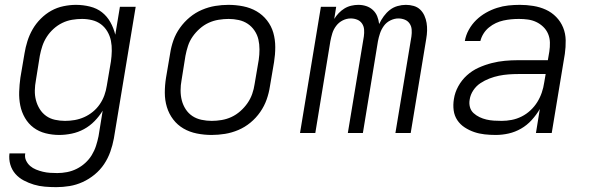

<svg xmlns="http://www.w3.org/2000/svg" viewBox="-20 -548 2440 791"><path d="M212 223Q188 223 164.5 221Q141 219 119.5 212.5Q98 206 78 195.5Q58 185 43.5 168.5Q29 152 22.5 130Q16 108 19 84H84Q81 100 87.5 113.5Q94 127 104.5 136Q115 145 128.5 150.5Q142 156 156.5 159.5Q171 163 186 164Q201 165 216 165Q236 165 256.5 161Q277 157 296 147.5Q315 138 331 123.5Q347 109 358 91Q369 73 375.5 53Q382 33 386 13L403 -92Q389 -69 369.5 -49Q350 -29 326 -16Q302 -3 275.5 2.5Q249 8 224 8Q195 8 167.5 1Q140 -6 118.5 -22Q97 -38 83 -62Q69 -86 63.5 -113.5Q58 -141 59 -170Q60 -199 64 -228L81 -328Q85 -353 93 -378.5Q101 -404 114.5 -427.5Q128 -451 148 -471Q168 -491 191.5 -504Q215 -517 241.5 -522.5Q268 -528 293 -528Q322 -528 350.5 -521Q379 -514 400 -497.5Q421 -481 434.5 -457Q448 -433 455 -405L474 -520H539L449 23Q444 50 434.5 77Q425 104 409 128Q393 152 370 171Q347 190 320.5 202Q294 214 266.5 218.5Q239 223 212 223ZM248 -50Q268 -50 288 -53.5Q308 -57 327 -65.5Q346 -74 362.5 -87.5Q379 -101 391 -118.5Q403 -136 410 -155.5Q417 -175 420 -195L437 -295Q440 -316 440.5 -338Q441 -360 437 -380Q433 -400 422.5 -418Q412 -436 396 -448Q380 -460 359.5 -465Q339 -470 318 -470Q298 -470 277 -466.5Q256 -463 236.5 -453.5Q217 -444 200.5 -429Q184 -414 172.5 -396Q161 -378 154.5 -358.5Q148 -339 144 -318L128 -218Q124 -197 123.5 -176Q123 -155 128 -135.5Q133 -116 143.5 -99Q154 -82 170 -70.5Q186 -59 206.5 -54.5Q227 -50 248 -50Z M852 8Q821 8 791 2Q761 -4 736 -18.5Q711 -33 693.5 -56Q676 -79 667.5 -107Q659 -135 659 -166Q659 -197 664 -228L681 -328Q685 -355 694.5 -382Q704 -409 721.5 -433.5Q739 -458 762 -477Q785 -496 812 -507.5Q839 -519 866.5 -523.5Q894 -528 921 -528Q952 -528 982 -522Q1012 -516 1037 -501.5Q1062 -487 1080 -464Q1098 -441 1106 -413Q1114 -385 1114 -354Q1114 -323 1109 -292L1092 -192Q1088 -165 1078.5 -138Q1069 -111 1052 -86.5Q1035 -62 1012 -43Q989 -24 962 -12.5Q935 -1 907 3.5Q879 8 852 8ZM852 -50Q872 -50 893 -53.5Q914 -57 933.5 -66Q953 -75 970 -90Q987 -105 999.5 -123Q1012 -141 1019 -161Q1026 -181 1029 -202L1046 -302Q1049 -323 1049 -344.5Q1049 -366 1044.5 -385.5Q1040 -405 1028.5 -422Q1017 -439 1000.5 -450Q984 -461 963.5 -465.5Q943 -470 922 -470Q902 -470 880.5 -466.5Q859 -463 839.5 -454Q820 -445 803 -430Q786 -415 773.5 -397Q761 -379 754.5 -359Q748 -339 744 -318L728 -218Q724 -197 724 -175.5Q724 -154 729 -134.5Q734 -115 745 -98Q756 -81 772.5 -70Q789 -59 810 -54.5Q831 -50 852 -50Z M1216 0 1302 -520H1365L1357 -470Q1365 -483 1375.5 -494Q1386 -505 1399 -513Q1412 -521 1427 -524.5Q1442 -528 1456 -528Q1473 -528 1488.5 -523Q1504 -518 1516 -507Q1528 -496 1534 -481Q1540 -466 1542 -449Q1550 -466 1561 -481Q1572 -496 1586 -507Q1600 -518 1617.5 -523Q1635 -528 1652 -528Q1669 -528 1684.5 -523.5Q1700 -519 1711 -508.5Q1722 -498 1728.5 -483.5Q1735 -469 1737.5 -453.5Q1740 -438 1739.5 -421.5Q1739 -405 1736 -388L1672 0H1609L1675 -398Q1677 -412 1676 -426Q1675 -440 1667.5 -451Q1660 -462 1647.5 -467Q1635 -472 1621 -472Q1605 -472 1588.5 -464Q1572 -456 1561.5 -441.5Q1551 -427 1545.5 -410.5Q1540 -394 1537 -378L1475 0H1413L1479 -398Q1481 -412 1480 -426Q1479 -440 1471.5 -451Q1464 -462 1451.5 -467Q1439 -472 1425 -472Q1408 -472 1392 -464Q1376 -456 1365 -441.5Q1354 -427 1349 -410.5Q1344 -394 1341 -378L1279 0Z M2022 8Q1999 8 1976.5 5.5Q1954 3 1933.5 -4Q1913 -11 1894.5 -23Q1876 -35 1864 -53Q1852 -71 1849 -93.5Q1846 -116 1850 -140Q1854 -167 1868 -192.5Q1882 -218 1903.5 -237.5Q1925 -257 1951.5 -269Q1978 -281 2005.5 -288Q2033 -295 2060 -297.5Q2087 -300 2114 -300H2237L2243 -335Q2246 -354 2245.5 -373Q2245 -392 2238 -408.5Q2231 -425 2218 -437.5Q2205 -450 2189 -457.5Q2173 -465 2155 -467.5Q2137 -470 2118 -470Q2102 -470 2086 -468.5Q2070 -467 2054 -463.5Q2038 -460 2023 -453Q2008 -446 1994.5 -435Q1981 -424 1972 -409.5Q1963 -395 1959 -379H1895Q1899 -403 1911.5 -425.5Q1924 -448 1942 -465.5Q1960 -483 1982 -495.5Q2004 -508 2027.5 -515.5Q2051 -523 2074.5 -525.5Q2098 -528 2122 -528Q2150 -528 2177.5 -523.5Q2205 -519 2229 -508Q2253 -497 2271.5 -478Q2290 -459 2300 -434.5Q2310 -410 2310.5 -382Q2311 -354 2307 -326L2253 0H2188L2204 -99Q2190 -75 2170.5 -53.5Q2151 -32 2126.5 -18Q2102 -4 2075.5 2Q2049 8 2022 8ZM2047 -50Q2067 -50 2088 -54Q2109 -58 2129 -68Q2149 -78 2165.5 -93.5Q2182 -109 2193.5 -127.5Q2205 -146 2212 -166.5Q2219 -187 2222 -208L2228 -243H2114Q2095 -243 2075 -241.5Q2055 -240 2035.5 -236Q2016 -232 1996.5 -224.5Q1977 -217 1959.5 -205.5Q1942 -194 1930 -176Q1918 -158 1915 -138Q1912 -122 1916 -107Q1920 -92 1931 -82Q1942 -72 1955.5 -65.5Q1969 -59 1984 -55.5Q1999 -52 2015 -51Q2031 -50 2047 -50Z"/></svg>

Font: Iosevka Light Extended Oblique
Style: Regular
Weight: 300
Width: 7
Italic angle: -9°
Monospace: yes
Designer: Belleve Invis
Foundry: Belleve Invis
Version: Version 32.5.0; ttfautohint (v1.8.4)